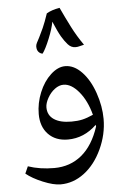

<svg xmlns="http://www.w3.org/2000/svg" viewBox="-62 -753 676 1047"><g transform="rotate(-5 275.5 -229.5)"><path d="M227.1 250Q188 250 130.9 226.3Q73.7 202.6 40 174.8L57.1 136.2Q121.6 158.2 200.2 158.2Q287.6 158.2 350.6 106.2Q413.6 54.2 446.8 -47.9L445.8 -52.7V-57.1Q376.5 9.8 288.1 9.8Q220.7 9.8 180.9 -31.5Q141.1 -72.8 141.1 -142.1Q141.1 -202.1 164.8 -260Q188.5 -317.9 227.8 -354Q267.1 -390.1 307.1 -390.1Q355.5 -390.1 397.9 -345.9Q440.4 -301.8 465.8 -228.3Q491.2 -154.8 491.2 -85Q491.2 -1 453.9 79.3Q416.5 159.7 356.7 204.8Q296.9 250 227.1 250ZM315.9 -85.9Q349.6 -85.9 375.5 -91.8Q401.4 -97.7 435.1 -112.8Q414.6 -190.9 373.3 -240.5Q332 -290 289.1 -290Q265.1 -290 241.5 -272.5Q217.8 -254.9 201.9 -226.3Q186 -197.8 186 -174.8Q186 -131.8 220 -108.9Q253.9 -85.9 315.9 -85.9ZM258.8 -637.7Q252.4 -600.1 230.2 -545.9Q208 -491.7 190.9 -468.8Q178.7 -470.2 169.2 -480.5Q159.7 -490.7 159.7 -510.7Q159.7 -519.5 165 -530Q170.4 -540.5 180.2 -559.1Q189.9 -577.6 203.4 -607.7Q216.8 -637.7 232.9 -685.5Q260.7 -702.1 304.7 -709.5Q330.6 -653.8 357.7 -600.6Q384.8 -547.4 419.9 -497.6L397.9 -492.2Q384.8 -488.3 373 -488.3Q349.1 -488.3 331.5 -508.1Q314 -527.8 298.6 -554Q283.2 -580.1 258.8 -637.7Z"/></g></svg>

Font: Sahl Naskh
Style: Regular
Weight: 400
Designer: Pascal Zoghbi
Version: Version 1.001